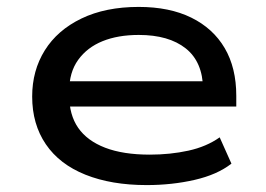

<svg xmlns="http://www.w3.org/2000/svg" viewBox="-20 -526 769 555"><path d="M404 9Q302 9 227 -21Q152 -51 112.5 -109Q73 -167 73 -247Q73 -322 109.5 -380.5Q146 -439 215.5 -472.5Q285 -506 381 -506Q470 -506 533 -475Q596 -444 629.5 -387Q663 -330 663 -249V-218H155V-291H591L567 -269Q566 -347 517 -386Q468 -425 381 -425Q321 -425 276.5 -407Q232 -389 206 -353Q180 -317 180 -263V-251Q180 -194 206 -156.5Q232 -119 284 -99Q336 -79 413 -79Q472 -79 524.5 -90.5Q577 -102 615 -129L649 -53Q608 -21 542.5 -6Q477 9 404 9Z"/></svg>

Font: Nunito Sans 7pt Expanded Medium
Style: Regular
Weight: 500
Width: 7
Designer: Vernon Adams
Foundry: Vernon Adams
Version: Version 3.101;gftools[0.9.27]